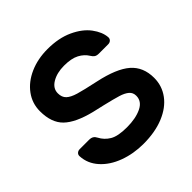

<svg xmlns="http://www.w3.org/2000/svg" viewBox="-188 -862 1024 1024"><g transform="rotate(-45 324.0 -350.0)"><path d="M565 -499H495Q479 -499 470 -505Q461 -511 454 -523Q437 -551 405 -568Q373 -585 318 -585Q264 -585 227 -563Q190 -541 190 -504Q190 -474 207.5 -457.5Q225 -441 262 -430Q299 -419 383 -401Q504 -375 558 -328Q612 -281 612 -199Q612 -139 577 -91.5Q542 -44 476.5 -17Q411 10 323 10Q248 10 183 -14Q118 -38 78 -82.5Q38 -127 35 -184Q34 -196 42 -203.5Q50 -211 62 -211H132Q148 -211 157.5 -205Q167 -199 173 -187Q190 -154 222.5 -134.5Q255 -115 323 -115Q389 -115 433 -136Q477 -157 477 -199Q477 -223 460 -237.5Q443 -252 412 -261.5Q381 -271 318 -286Q293 -291 253 -301Q148 -327 101.5 -372Q55 -417 55 -504Q55 -563 89.5 -610Q124 -657 184 -683.5Q244 -710 318 -710Q402 -710 463.5 -681.5Q525 -653 557 -610Q589 -567 592 -526Q593 -514 585 -506.5Q577 -499 565 -499Z"/></g></svg>

Font: Hezaedrus Medium
Style: Regular
Weight: 500
Designer: Hubert & Fischer
Foundry: Hubert & Fischer
Version: Version 1.10;September 3, 2019;FontCreator 11.5.0.2425 64-bi